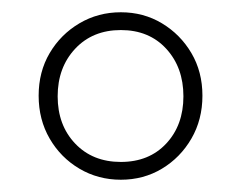

<svg xmlns="http://www.w3.org/2000/svg" viewBox="-20 -737 393 313"><path d="M177 -444Q140 -444 109.5 -462Q79 -480 61 -511Q43 -542 43 -581Q43 -620 61 -650.5Q79 -681 109.5 -699Q140 -717 177 -717Q214 -717 244 -699Q274 -681 292 -650.5Q310 -620 310 -581Q310 -542 292 -511Q274 -480 244 -462Q214 -444 177 -444ZM177 -473Q223 -473 251 -503Q279 -533 279 -580Q279 -627 251 -657.5Q223 -688 177 -688Q131 -688 102.5 -657.5Q74 -627 74 -580Q74 -533 102.5 -503Q131 -473 177 -473Z"/></svg>

Font: Livvic ExtraLight
Style: Regular
Weight: 275
Designer: Jacques Le Bailly, Baron von Fonthausen
Version: Version 1.001; ttfautohint (v1.8.2)